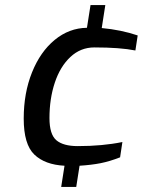

<svg xmlns="http://www.w3.org/2000/svg" viewBox="-20 -645 560 753"><path d="M233 5Q156 1 114.5 -39Q73 -79 73 -180Q73 -280 105.5 -361Q138 -442 194.5 -488.5Q251 -535 321 -536L335 -625H393L379 -535Q455 -528 520 -506L511 -447Q451 -459 350 -459Q296 -459 256 -421.5Q216 -384 195 -321Q174 -258 174 -182Q174 -118 201 -95Q228 -72 285 -72Q382 -72 460 -88L451 -28Q410 -12 374.5 -5Q339 2 292 5L279 88H220Z"/></svg>

Font: Exo Medium
Style: Italic
Weight: 500
Italic angle: -9°
Designer: Natanael Gama
Foundry: Natanael Gama
Version: Version 1.500; ttfautohint (v1.6)